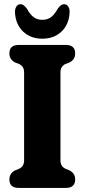

<svg xmlns="http://www.w3.org/2000/svg" viewBox="-20 -920 414 940"><path d="M276 -134Q276 -105.5 301 -93.5L320 -86Q348 -71.5 348 -41.5Q348 0 302.5 0H71.5Q26 0 26 -41.5Q26 -71.5 54 -86L73 -93.5Q98 -105.5 98 -134V-566.5Q98 -594.5 74 -606.5L54 -614Q26 -628.5 26 -658.5Q26 -700 71.5 -700H302.5Q348 -700 348 -658.5Q348 -628.5 320 -614L300 -606.5Q276 -594.5 276 -566.5ZM187 -823Q212.5 -823 229.8 -836Q247 -849 261.5 -875.5Q277.5 -899.5 293 -899.5Q307.5 -899.5 315 -887Q322.5 -874.5 320.5 -855Q316.5 -798 279.8 -764.2Q243 -730.5 187 -730.5Q131 -730.5 94.5 -764.2Q58 -798 53.5 -855Q52 -874.5 59.5 -887Q67 -899.5 81 -899.5Q96.5 -899.5 113 -875.5Q127.5 -849 144.8 -836Q162 -823 187 -823Z"/></svg>

Font: Fraunces 144pt S100
Style: Bold
Weight: 700
Version: Version 1.000; ttfautohint (v1.8.3)